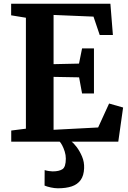

<svg xmlns="http://www.w3.org/2000/svg" viewBox="-20 -763 692 1034"><path d="M119.5 -70V-667.5L40 -680.5V-743H574.5L588 -574.5H517L483.5 -673.5L268.5 -682.5V-417.5L405.5 -420.5L422 -502.5H486V-259.5H422L406 -346.5L268.5 -349V-64L508.5 -76.5L567.5 -205.5L643 -184L617 0H40.5V-60ZM292 251Q274 251 253.5 246.5Q233 242 220 236.5L220.5 153Q231 156.5 244 158.2Q257 160 263.5 160Q298 160 316.2 148.2Q334.5 136.5 334.5 91Q334.5 72 328.5 53Q322.5 34 314.8 19.5Q307 5 301.5 0H345.5H365.5Q376.5 7.5 392.8 28.8Q409 50 421.8 79.8Q434.5 109.5 433 143Q431.5 183 414.2 206.8Q397 230.5 366.2 240.8Q335.5 251 292 251Z"/></svg>

Font: Merriweather Light 18pt
Style: Bold
Weight: 700
Version: Version 2.100